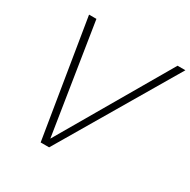

<svg xmlns="http://www.w3.org/2000/svg" viewBox="-163 -885 1030 1039"><g transform="rotate(30 352.5 -365.0)"><path d="M705 -730H656L257 -44L149 -730H103L222 0H275Z"/></g></svg>

Font: Nacelle UltraLight
Style: Italic
Weight: 200
Italic angle: -12°
Designer: Sora Sagano
Foundry: Sora Sagano
Version: Version 1.000;FEAKit 1.0